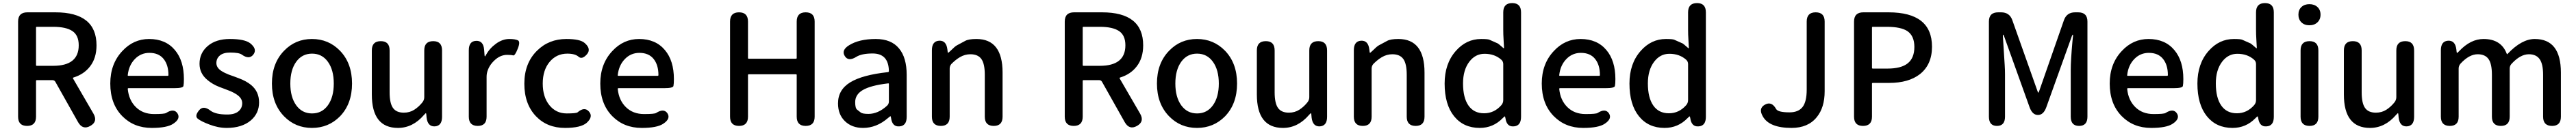

<svg xmlns="http://www.w3.org/2000/svg" viewBox="-20 -817 16656 850"><path d="M155 0Q97 0 97 -60V-677Q97 -737 157 -737H338Q604 -737 604 -523Q604 -440 562 -386Q523 -335 455 -314Q450 -312 452 -308L584 -80Q614 -28 564 0Q515 28 485 -24L338 -286Q332 -297 319 -297H218Q213 -297 213 -292V-60Q213 0 155 0ZM213 -395Q213 -390 218 -390H324Q489 -390 489 -523Q489 -588 448 -615.5Q407 -643 324 -643H218Q213 -643 213 -638Z M961 13Q846 13 771 -63Q693 -142 693 -275Q693 -403 771 -486Q843 -564 944 -564Q1051 -564 1111 -492Q1169 -423 1169 -304Q1169 -273 1166 -259Q1163 -245 1107 -245H811Q806 -245 806 -240Q813 -167 858.5 -122Q904 -77 976 -77Q1044 -77 1054 -84Q1104 -116 1127 -82Q1150 -47 1100 -14Q1060 13 961 13ZM806 -330Q805 -325 810 -325H1064Q1069 -325 1069 -330Q1069 -396 1037.5 -435Q1006 -474 946 -474Q892 -474 854 -436Q813 -395 806 -330Z M1446 13Q1391 13 1334 -9Q1281 -29 1259 -46.5Q1237 -64 1266 -100Q1294 -136 1341 -99Q1374 -74 1449 -74Q1497 -74 1521.5 -94.5Q1546 -115 1546 -147.5Q1546 -180 1510 -204Q1489 -218 1461 -229Q1432 -240 1428.5 -241.5Q1425 -243 1398 -253Q1354 -270 1320 -299Q1270 -341 1270 -403Q1270 -473 1323 -518.5Q1376 -564 1466 -564Q1562 -564 1598 -536Q1645 -498 1618 -463Q1591 -428 1543 -463Q1525 -476 1468 -476Q1424 -476 1401.5 -457Q1379 -438 1379 -408Q1379 -378 1411 -357Q1431 -344 1459 -333Q1487 -323 1490 -322Q1493 -321 1522 -310Q1571 -292 1603 -266Q1655 -223 1655 -152.5Q1655 -82 1602 -36Q1544 13 1446 13Z M1817 -62Q1738 -143 1738 -275Q1738 -407 1817 -488Q1890 -564 1997 -564Q2104 -564 2178 -488Q2256 -407 2256 -275Q2256 -143 2178 -62Q2104 13 1997 13Q1890 13 1817 -62ZM1895 -134Q1933 -81 1997.5 -81Q2062 -81 2100 -134Q2138 -187 2138 -275Q2138 -363 2100 -416Q2062 -469 1997.5 -469Q1933 -469 1895 -416Q1857 -363 1857 -275Q1857 -187 1895 -134Z M2553 13Q2384 13 2384 -204V-490Q2384 -550 2442 -550Q2499 -550 2499 -490V-218Q2499 -148 2520.5 -117Q2542 -86 2591 -86Q2629 -86 2658.5 -105Q2688 -124 2711 -153Q2723 -168 2723 -187V-490Q2723 -550 2781 -550Q2838 -550 2838 -490V-59Q2838 0 2791 3Q2745 5 2738 -54L2736 -76Q2735 -83 2733.5 -83Q2732 -83 2721 -71Q2649 13 2553 13Z M3069 0Q3011 0 3011 -60V-491Q3011 -550 3058 -552Q3105 -554 3110 -495L3113 -457Q3114 -451 3115.5 -451Q3117 -451 3123 -462Q3146 -504 3187.5 -534Q3229 -564 3273 -564Q3310 -564 3328 -555.5Q3346 -547 3327 -500Q3309 -454 3297.5 -457.5Q3286 -461 3259 -461Q3221 -461 3188 -435Q3150 -404 3135 -365Q3126 -343 3126 -319V-60Q3126 0 3069 0Z M3633 13Q3518 13 3446 -62Q3370 -141 3370 -274Q3370 -407 3452 -488Q3528 -564 3642 -564Q3731 -564 3760 -538Q3805 -499 3774 -464Q3743 -429 3720.5 -449Q3698 -469 3648 -469Q3578 -469 3533.5 -415.5Q3489 -362 3489 -275Q3489 -188 3532 -134.5Q3575 -81 3644 -81Q3705 -81 3714 -88Q3759 -127 3788 -93Q3817 -60 3773 -20Q3735 13 3633 13Z M4129 13Q4014 13 3939 -63Q3861 -142 3861 -275Q3861 -403 3939 -486Q4011 -564 4112 -564Q4219 -564 4279 -492Q4337 -423 4337 -304Q4337 -273 4334 -259Q4331 -245 4275 -245H3979Q3974 -245 3974 -240Q3981 -167 4026.5 -122Q4072 -77 4144 -77Q4212 -77 4222 -84Q4272 -116 4295 -82Q4318 -47 4268 -14Q4228 13 4129 13ZM3974 -330Q3973 -325 3978 -325H4232Q4237 -325 4237 -330Q4237 -396 4205.5 -435Q4174 -474 4114 -474Q4060 -474 4022 -436Q3981 -395 3974 -330Z M4758 0Q4700 0 4700 -60V-677Q4700 -737 4758 -737Q4816 -737 4816 -677V-441Q4816 -436 4821 -436H5126Q5131 -436 5131 -441V-677Q5131 -737 5189 -737Q5247 -737 5247 -677V-60Q5247 0 5189 0Q5131 0 5131 -60V-330Q5131 -335 5126 -335H4821Q4816 -335 4816 -330V-60Q4816 0 4758 0Z M5560 13Q5488 13 5443 -30.5Q5398 -74 5398 -146Q5398 -234 5476.5 -282.5Q5555 -331 5721 -349Q5727 -350 5727 -356Q5725 -470 5622 -470Q5551 -470 5516 -448Q5465 -416 5442 -453Q5418 -491 5469 -523Q5534 -564 5642 -564Q5743 -564 5793 -502Q5842 -443 5842 -331V-59Q5842 0 5795 3Q5749 7 5741 -51L5740 -56Q5739 -63 5737 -63Q5735 -63 5721 -51Q5647 13 5560 13ZM5595 -78Q5657 -78 5715 -131Q5727 -142 5727 -159V-272Q5727 -277 5722 -276Q5609 -263 5557 -232Q5509 -203 5509 -154Q5509 -115 5521.5 -105.5Q5534 -96 5545 -87Q5556 -78 5595 -78Z M6063 0Q6005 0 6005 -60V-491Q6005 -550 6052 -553Q6098 -555 6105 -497L6107 -481Q6108 -474 6109.5 -474Q6111 -474 6124 -486Q6155 -517 6167 -523Q6193 -537 6219 -551Q6241 -564 6293 -564Q6462 -564 6462 -346V-60Q6462 0 6405 0Q6347 0 6347 -60V-332Q6347 -403 6325 -434Q6303 -465 6254 -465Q6218 -465 6186 -446Q6159 -430 6132 -403Q6120 -390 6120 -372V-60Q6120 0 6063 0Z M6922 0Q6864 0 6864 -60V-677Q6864 -737 6924 -737H7105Q7371 -737 7371 -523Q7371 -440 7329 -386Q7290 -335 7222 -314Q7217 -312 7219 -308L7351 -80Q7381 -28 7331 0Q7282 28 7252 -24L7105 -286Q7099 -297 7086 -297H6985Q6980 -297 6980 -292V-60Q6980 0 6922 0ZM6980 -395Q6980 -390 6985 -390H7091Q7256 -390 7256 -523Q7256 -588 7215 -615.5Q7174 -643 7091 -643H6985Q6980 -643 6980 -638Z M7539 -62Q7460 -143 7460 -275Q7460 -407 7539 -488Q7612 -564 7719 -564Q7826 -564 7900 -488Q7978 -407 7978 -275Q7978 -143 7900 -62Q7826 13 7719 13Q7612 13 7539 -62ZM7617 -134Q7655 -81 7719.5 -81Q7784 -81 7822 -134Q7860 -187 7860 -275Q7860 -363 7822 -416Q7784 -469 7719.5 -469Q7655 -469 7617 -416Q7579 -363 7579 -275Q7579 -187 7617 -134Z M8275 13Q8106 13 8106 -204V-490Q8106 -550 8164 -550Q8221 -550 8221 -490V-218Q8221 -148 8242.5 -117Q8264 -86 8313 -86Q8351 -86 8380.5 -105Q8410 -124 8433 -153Q8445 -168 8445 -187V-490Q8445 -550 8503 -550Q8560 -550 8560 -490V-59Q8560 0 8513 3Q8467 5 8460 -54L8458 -76Q8457 -83 8455.5 -83Q8454 -83 8443 -71Q8371 13 8275 13Z M8791 0Q8733 0 8733 -60V-491Q8733 -550 8780 -553Q8826 -555 8833 -497L8835 -481Q8836 -474 8837.5 -474Q8839 -474 8852 -486Q8883 -517 8895 -523Q8921 -537 8947 -551Q8969 -564 9021 -564Q9190 -564 9190 -346V-60Q9190 0 9133 0Q9075 0 9075 -60V-332Q9075 -403 9053 -434Q9031 -465 8982 -465Q8946 -465 8914 -446Q8887 -430 8860 -403Q8848 -390 8848 -372V-60Q8848 0 8791 0Z M9547 13Q9442 13 9381 -63Q9320 -139 9320 -275Q9320 -404 9392 -486Q9460 -564 9556 -564Q9600 -564 9610 -559Q9637 -547 9664 -535Q9667 -534 9700 -505Q9704 -502 9704 -507L9701 -562Q9699 -593 9699 -624V-737Q9699 -797 9757 -797Q9814 -797 9814 -737V-59Q9814 0 9767 3Q9721 7 9713 -51L9712 -55Q9711 -62 9709 -62Q9707 -62 9695 -50Q9634 13 9547 13ZM9687 -135Q9699 -149 9699 -168V-401Q9699 -418 9687 -429Q9644 -468 9578 -468Q9519 -468 9480 -417Q9439 -363 9439 -276Q9439 -183 9474 -132.5Q9509 -82 9575 -82Q9641 -82 9687 -135Z M10216 13Q10101 13 10026 -63Q9948 -142 9948 -275Q9948 -403 10026 -486Q10098 -564 10199 -564Q10306 -564 10366 -492Q10424 -423 10424 -304Q10424 -273 10421 -259Q10418 -245 10362 -245H10066Q10061 -245 10061 -240Q10068 -167 10113.5 -122Q10159 -77 10231 -77Q10299 -77 10309 -84Q10359 -116 10382 -82Q10405 -47 10355 -14Q10315 13 10216 13ZM10061 -330Q10060 -325 10065 -325H10319Q10324 -325 10324 -330Q10324 -396 10292.5 -435Q10261 -474 10201 -474Q10147 -474 10109 -436Q10068 -395 10061 -330Z M10742 13Q10637 13 10576 -63Q10515 -139 10515 -275Q10515 -404 10587 -486Q10655 -564 10751 -564Q10795 -564 10805 -559Q10832 -547 10859 -535Q10862 -534 10895 -505Q10899 -502 10899 -507L10896 -562Q10894 -593 10894 -624V-737Q10894 -797 10952 -797Q11009 -797 11009 -737V-59Q11009 0 10962 3Q10916 7 10908 -51L10907 -55Q10906 -62 10904 -62Q10902 -62 10890 -50Q10829 13 10742 13ZM10882 -135Q10894 -149 10894 -168V-401Q10894 -418 10882 -429Q10839 -468 10773 -468Q10714 -468 10675 -417Q10634 -363 10634 -276Q10634 -183 10669 -132.5Q10704 -82 10770 -82Q10836 -82 10882 -135Z M11563 13Q11419 13 11377 -62Q11347 -114 11391 -138Q11434 -162 11463 -110Q11475 -88 11550 -88Q11607 -88 11634 -122.5Q11661 -157 11661 -236V-677Q11661 -737 11719 -737Q11777 -737 11777 -677V-225Q11777 -119 11726 -57Q11670 13 11563 13Z M12025 0Q11967 0 11967 -60V-677Q11967 -737 12027 -737H12190Q12471 -737 12471 -514Q12471 -398 12393 -336Q12320 -279 12194 -279H12088Q12083 -279 12083 -274V-60Q12083 0 12025 0ZM12083 -377Q12083 -372 12088 -372H12183Q12272 -372 12314.5 -406.5Q12357 -441 12357 -512.5Q12357 -584 12312 -615Q12270 -643 12179 -643H12088Q12083 -643 12083 -638Z M12891 0Q12839 0 12839 -60V-677Q12839 -737 12899 -737H12918Q12972 -737 12990 -687L13153 -226Q13156 -216 13158.5 -216Q13161 -216 13164 -226L13324 -686Q13342 -737 13396 -737H13416Q13476 -737 13476 -677V-60Q13476 0 13422 0Q13368 0 13368 -60V-364Q13368 -425 13379 -548Q13382 -578 13383 -587Q13383 -592 13381 -592Q13379 -592 13375 -582L13210 -121Q13192 -71 13156 -71Q13120 -71 13102 -121L12937 -582Q12933 -592 12931 -592Q12929 -592 12929 -587L12941 -395Q12943 -364 12943 -333V-60Q12943 0 12891 0Z M13888 13Q13773 13 13698 -63Q13620 -142 13620 -275Q13620 -403 13698 -486Q13770 -564 13871 -564Q13978 -564 14038 -492Q14096 -423 14096 -304Q14096 -273 14093 -259Q14090 -245 14034 -245H13738Q13733 -245 13733 -240Q13740 -167 13785.5 -122Q13831 -77 13903 -77Q13971 -77 13981 -84Q14031 -116 14054 -82Q14077 -47 14027 -14Q13987 13 13888 13ZM13733 -330Q13732 -325 13737 -325H13991Q13996 -325 13996 -330Q13996 -396 13964.5 -435Q13933 -474 13873 -474Q13819 -474 13781 -436Q13740 -395 13733 -330Z M14414 13Q14309 13 14248 -63Q14187 -139 14187 -275Q14187 -404 14259 -486Q14327 -564 14423 -564Q14467 -564 14477 -559Q14504 -547 14531 -535Q14534 -534 14567 -505Q14571 -502 14571 -507L14568 -562Q14566 -593 14566 -624V-737Q14566 -797 14624 -797Q14681 -797 14681 -737V-59Q14681 0 14634 3Q14588 7 14580 -51L14579 -55Q14578 -62 14576 -62Q14574 -62 14562 -50Q14501 13 14414 13ZM14554 -135Q14566 -149 14566 -168V-401Q14566 -418 14554 -429Q14511 -468 14445 -468Q14386 -468 14347 -417Q14306 -363 14306 -276Q14306 -183 14341 -132.5Q14376 -82 14442 -82Q14508 -82 14554 -135Z M14912 0Q14854 0 14854 -60V-490Q14854 -550 14912 -550Q14969 -550 14969 -490V-60Q14969 0 14912 0ZM14911 -653Q14879 -653 14859.5 -672Q14840 -691 14840 -722Q14840 -753 14859.5 -771.5Q14879 -790 14911 -790Q14943 -790 14963 -771.5Q14983 -753 14983 -722Q14983 -691 14963 -672Q14943 -653 14911 -653Z M15303 13Q15134 13 15134 -204V-490Q15134 -550 15192 -550Q15249 -550 15249 -490V-218Q15249 -148 15270.5 -117Q15292 -86 15341 -86Q15379 -86 15408.5 -105Q15438 -124 15461 -153Q15473 -168 15473 -187V-490Q15473 -550 15531 -550Q15588 -550 15588 -490V-59Q15588 0 15541 3Q15495 5 15488 -54L15486 -76Q15485 -83 15483.5 -83Q15482 -83 15471 -71Q15399 13 15303 13Z M15819 0Q15761 0 15761 -60V-491Q15761 -550 15808 -553Q15854 -555 15861 -497L15863 -480Q15864 -473 15865.5 -473Q15867 -473 15879 -485Q15953 -564 16037 -564Q16151 -564 16187 -468Q16189 -463 16192 -467Q16283 -564 16368 -564Q16537 -564 16537 -346V-60Q16537 0 16480 0Q16422 0 16422 -60V-332Q16422 -402 16399.5 -433.5Q16377 -465 16330 -465Q16275 -465 16218 -403Q16206 -390 16206 -372V-60Q16206 0 16149 0Q16091 0 16091 -60V-332Q16091 -403 16069 -434Q16047 -465 15999 -465Q15944 -465 15888 -404Q15876 -390 15876 -372V-60Q15876 0 15819 0Z"/></svg>

Font: Resource Han Rounded JP Medium
Style: Regular
Weight: 500
Designer: Cyano Hao (round all glyphs); Ryoko NISHIZUKA 西塚涼子 (kana, bopomofo & ideographs); Paul D. Hunt (Latin, Greek & Cyrillic)
Foundry: Cyano Hao
Version: 0.990